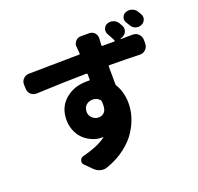

<svg xmlns="http://www.w3.org/2000/svg" viewBox="-155 -1017 1310 1269"><g transform="rotate(-20 500.0 -382.0)"><path d="M953.1 -772.5Q953.1 -764.6 950.2 -755.9Q942.4 -736.3 922.9 -727.5Q911.1 -722.7 900.4 -722.7Q890.6 -722.7 879.9 -726.6Q859.4 -734.4 848.6 -754.9Q840.8 -767.6 834 -778.8Q827.1 -790 827.1 -801.8Q827.1 -808.6 830.1 -815.4Q835.9 -835 854.5 -842.8Q866.2 -847.7 878.9 -847.7Q888.7 -847.7 898.4 -844.7Q920.9 -837.9 932.6 -818.4Q940.4 -805.7 946.8 -794.9Q953.1 -784.2 953.1 -772.5ZM386.7 -310.5Q386.7 -285.2 406.2 -267.6Q425.8 -250 450.2 -250Q477.5 -250 494.1 -271.5Q505.9 -288.1 505.9 -319.3Q505.9 -330.1 504.9 -341.8Q503.9 -349.6 499 -354.5Q480.5 -375 450.2 -375Q424.8 -375 405.8 -358.9Q386.7 -342.8 386.7 -310.5ZM802.7 -767.6Q809.6 -755.9 809.6 -744.1Q809.6 -735.4 806.6 -725.6Q797.9 -704.1 776.4 -695.3L762.7 -689.5Q761.7 -689.5 761.7 -688Q761.7 -686.5 763.7 -686.5Q781.2 -687.5 812.5 -687.5Q846.7 -687.5 848.6 -687.5Q872.1 -687.5 888.7 -670.4Q905.3 -653.3 905.3 -628.9V-602.5Q904.3 -579.1 887.7 -562.5Q871.1 -546.9 848.6 -546.9Q847.7 -546.9 846.7 -546.9Q764.6 -549.8 634.8 -550.8Q627 -550.8 627 -543.9Q627.9 -499 627.9 -419.9Q627.9 -413.1 631.8 -407.2Q667 -348.6 667 -269.5Q667 -223.6 652.3 -176.3Q637.7 -128.9 606.9 -81.1Q576.2 -33.2 521 9.3Q465.8 51.8 391.6 78.1Q377 84 362.3 84Q351.6 84 340.8 81.1Q315.4 74.2 296.9 54.7L251 8.8Q241.2 -1 241.2 -12.7Q241.2 -16.6 243.2 -22.5Q248 -40 266.6 -44.9Q373 -71.3 431.6 -114.3Q432.6 -115.2 432.1 -116.7Q431.6 -118.2 429.7 -118.2Q425.8 -118.2 418.9 -118.2Q390.6 -118.2 360.4 -130.4Q330.1 -142.6 303.7 -165Q277.3 -187.5 260.3 -225.1Q243.2 -262.7 243.2 -307.6Q243.2 -395.5 304.2 -448.2Q365.2 -501 454.1 -501Q465.8 -501 471.7 -501Q478.5 -500 478.5 -506.8V-543Q477.5 -549.8 470.7 -549.8Q312.5 -547.9 119.1 -539.1Q118.2 -539.1 116.2 -539.1Q94.7 -539.1 78.1 -553.7Q61.5 -570.3 60.5 -593.8L59.6 -622.1Q58.6 -646.5 75.2 -663.1Q91.8 -679.7 115.2 -679.7Q164.1 -679.7 468.8 -684.6Q475.6 -684.6 475.6 -692.4L474.6 -696.3Q473.6 -718.8 471.7 -738.3Q470.7 -741.2 470.7 -744.1Q470.7 -762.7 484.4 -778.3Q499 -794.9 521.5 -794.9H579.1Q602.5 -794.9 618.2 -778.3Q631.8 -762.7 631.8 -742.2L628.9 -697.3V-693.4Q628.9 -685.5 636.7 -686.5H717.8Q719.7 -686.5 721.2 -689Q722.7 -691.4 721.7 -693.4Q706.1 -724.6 692.4 -748Q686.5 -758.8 686.5 -770.5Q686.5 -778.3 688.5 -785.2Q695.3 -805.7 713.9 -813.5Q725.6 -818.4 738.3 -818.4Q748 -818.4 757.8 -814.5Q779.3 -807.6 791 -788.1Q796.9 -778.3 802.7 -767.6Z"/></g></svg>

Font: Gen Jyuu Gothic Heavy
Style: Bold
Weight: 900
Designer: [Source Han Sans]
Ryoko NISHIZUKA  (kana & ideographs); Paul D. Hunt (Latin, Greek & Cyrillic); Wenlong ZHANG  (bopomofo
Version: Version 1.002.20150607